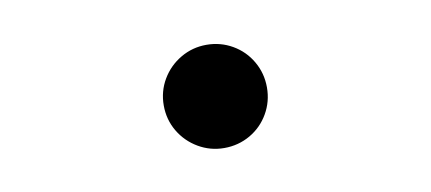

<svg xmlns="http://www.w3.org/2000/svg" viewBox="-37 -580 1013 451"><g transform="rotate(-10 469.0 -354.0)"><path d="M345.7 -353.5Q345.7 -387.2 362.3 -415.3Q378.9 -443.4 407.2 -460Q435.5 -476.6 468.8 -476.6Q502.4 -476.6 530.8 -460.2Q559.1 -443.8 575.4 -415.5Q591.8 -387.2 591.8 -353.5Q591.8 -319.8 575.4 -291.5Q559.1 -263.2 530.8 -246.8Q502.4 -230.5 468.8 -230.5Q435.5 -230.5 407.2 -247.1Q378.9 -263.7 362.3 -291.7Q345.7 -319.8 345.7 -353.5Z"/></g></svg>

Font: Pretendard ExtraBold
Style: Regular
Weight: 800
Designer: Base glyphs from Inter by Rasmus Andersson; Hangeul glyphs from Noto Sans CJK(Source Han Sans) by Jang Soo-young and Kan
Foundry: Kil Hyung-jin
Version: Version 1.309